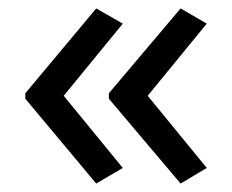

<svg xmlns="http://www.w3.org/2000/svg" viewBox="-20 -491 549 455"><path d="M40 -270V-257L208 -56L271 -93L131 -264L271 -435L208 -471ZM238 -270V-257L408 -56L470 -93L330 -264L470 -435L408 -471Z"/></svg>

Font: Noto Sans Gurmukhi UI
Style: Regular
Weight: 400
Designer: Jelle Bosma - Monotype Design Team
Foundry: Monotype Imaging Inc.
Version: Version 2.004